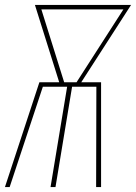

<svg xmlns="http://www.w3.org/2000/svg" viewBox="-20 -755 549 775"><path d="M0 0 139 -423H219L121 -735H509L308 -423H388V0H368L369 -405H271L204 0H184L251 -405H153L19 0ZM239 -423H289L478 -717H147Z"/></svg>

Font: Iosevka SS04 Thin
Style: Italic
Weight: 100
Italic angle: -9°
Monospace: yes
Designer: Belleve Invis
Foundry: Belleve Invis
Version: Version 19.0.0; ttfautohint (v1.8.4)